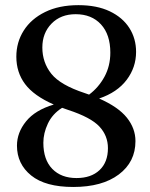

<svg xmlns="http://www.w3.org/2000/svg" viewBox="-20 -732 596 764"><path d="M271.5 12Q160.5 12 104 -33.8Q47.5 -79.5 47.5 -152.5Q47.5 -204.5 83.8 -249.2Q120 -294 194 -316Q114.5 -351 79.8 -397.5Q45 -444 45 -506.5Q45 -564 74.5 -610.5Q104 -657 159.5 -684.2Q215 -711.5 292 -711.5Q365.5 -711.5 416.8 -687Q468 -662.5 494.8 -620.5Q521.5 -578.5 521.5 -525.5Q521.5 -464 484 -414.2Q446.5 -364.5 374.5 -340Q450.5 -306.5 484.8 -263.8Q519 -221 519 -170.5Q519 -87.5 452.8 -37.8Q386.5 12 271.5 12ZM317.5 -361.5Q326.5 -358.5 334.5 -355.5Q372.5 -384 395.8 -426.8Q419 -469.5 419 -522.5Q419 -594.5 381.8 -635Q344.5 -675.5 281 -675.5Q221.5 -675.5 185 -638Q148.5 -600.5 148.5 -543Q148.5 -483.5 184.2 -438.5Q220 -393.5 317.5 -361.5ZM152.5 -164Q152.5 -96.5 188 -60Q223.5 -23.5 284.5 -23.5Q342.5 -23.5 376 -55Q409.5 -86.5 409.5 -142.5Q409.5 -192 375.5 -228.5Q341.5 -265 251.5 -294.5Q238.5 -298.5 227 -303Q188.5 -278.5 170.5 -240.2Q152.5 -202 152.5 -164Z"/></svg>

Font: Fraunces 72pt S050
Style: Regular
Weight: 400
Version: Version 1.000; ttfautohint (v1.8.3)